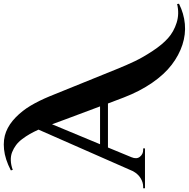

<svg xmlns="http://www.w3.org/2000/svg" viewBox="-39 -789 1015 1033"><g transform="rotate(-90 468.5 -272.5)"><path d="M963.4 172.9 964.8 183.1Q912.1 209.5 856.2 214.6Q800.3 219.7 744.1 201.4Q688 183.1 636.5 143.8Q585 104.5 539.3 38.3Q493.7 -27.8 460.4 -114.3L428.2 -199.2H191.4L139.2 -72.8Q127.4 -44.9 141.6 -27.3Q155.8 -9.8 177.7 -9.8H186.5V0H-27.8V-9.8H-19Q3.4 -9.8 26.1 -23.4Q48.8 -37.1 64 -64.5L287.6 -572.8Q275.9 -598.6 263.9 -619.6Q252 -640.6 236.8 -660.6Q221.7 -680.7 204.3 -693.6Q187 -706.5 166.7 -714.6Q146.5 -722.7 122.1 -721.9Q97.7 -721.2 70.8 -711.4L68.4 -721.7Q128.4 -752.9 181.6 -758.3Q234.9 -763.7 276.1 -747.3Q317.4 -731 353.8 -695.3Q390.1 -659.7 416.5 -615.2Q442.9 -570.8 466.8 -513.2L611.8 -155.3Q634.8 -98.1 656 -54Q677.2 -9.8 711.2 41.7Q745.1 93.3 780 124.3Q814.9 155.3 863 170.4Q911.1 185.5 963.4 172.9ZM209 -241.7H412.6L343.3 -426.8Q331.5 -458 316.4 -500Z"/></g></svg>

Font: Cinzel Decorative Bold
Style: Regular
Weight: 700
Designer: Natanael Gama
Version: Version 1.001;PS 001.001;hotconv 1.0.56;makeotf.lib2.0.21325